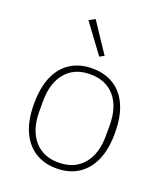

<svg xmlns="http://www.w3.org/2000/svg" viewBox="-141 -854 827 961"><g transform="rotate(20 272.5 -373.0)"><path d="M272 12Q206 12 157.5 -19Q109 -50 83 -109Q57 -168 57 -254Q57 -341 83 -400Q109 -459 157.5 -489.5Q206 -520 272 -520Q339 -520 387.5 -489.5Q436 -459 462 -400Q488 -341 488 -254Q488 -168 462 -109Q436 -50 387.5 -19Q339 12 272 12ZM272 -19Q356 -19 403 -74.5Q450 -130 450 -227V-281Q450 -379 403 -434Q356 -489 272 -489Q189 -489 142 -434Q95 -379 95 -281V-227Q95 -130 142 -74.5Q189 -19 272 -19ZM283 -587 170 -740 202 -758 307 -600Z"/></g></svg>

Font: IBM Plex Sans ExtraLight
Style: Regular
Weight: 250
Designer: Mike Abbink, Paul van der Laan, Pieter van Rosmalen
Foundry: Bold Monday
Version: Version 3.201